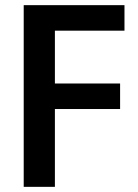

<svg xmlns="http://www.w3.org/2000/svg" viewBox="-20 -725 535 745"><path d="M72 0V-705H463V-606H193V-401H446V-302H193V0Z"/></svg>

Font: Nunito Sans 10pt Condensed
Style: Bold
Weight: 700
Width: 3
Designer: Vernon Adams
Foundry: Vernon Adams
Version: Version 3.101;gftools[0.9.27]